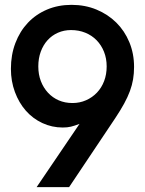

<svg xmlns="http://www.w3.org/2000/svg" viewBox="-20 -772 598 792"><path d="M308 -261Q287 -253 272.5 -249.5Q258 -246 239 -246Q194 -246 154.5 -264.5Q115 -283 86.5 -315.5Q58 -348 41.5 -392.5Q25 -437 25 -488Q25 -546 43.5 -594.5Q62 -643 95 -678Q128 -713 174 -732.5Q220 -752 275 -752Q331 -752 378 -732.5Q425 -713 459.5 -679Q494 -645 513.5 -598Q533 -551 533 -496Q533 -469 529 -445Q525 -421 516 -396.5Q507 -372 492 -344.5Q477 -317 455 -284L265 0H131ZM279 -347Q309 -347 335 -358.5Q361 -370 380 -390Q399 -410 409.5 -437.5Q420 -465 420 -498Q420 -531 409 -558.5Q398 -586 378.5 -606Q359 -626 332 -637Q305 -648 273 -648Q244 -648 219 -637Q194 -626 176 -606Q158 -586 148 -558.5Q138 -531 138 -498Q138 -465 148.5 -437.5Q159 -410 178 -389.5Q197 -369 222.5 -358Q248 -347 279 -347Z"/></svg>

Font: Involve SemiBold
Style: Regular
Weight: 600
Designer: Stefan Peev
Foundry: Context Ltd.
Version: Version 1.001